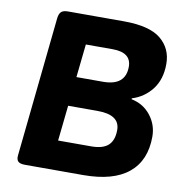

<svg xmlns="http://www.w3.org/2000/svg" viewBox="-79 -774 805 848"><g transform="rotate(10 323.5 -350.0)"><path d="M88 0Q66 0 57.5 -8.5Q49 -17 51 -36L116 -660Q118 -681 127 -690.5Q136 -700 158 -700H408Q524 -700 575 -658Q626 -616 626 -547Q626 -478 591.5 -433Q557 -388 502 -371V-367Q556 -356 588.5 -314.5Q621 -273 621 -220Q621 -113 552.5 -56.5Q484 0 349 0ZM245 -421H364Q465 -421 465 -506Q465 -570 381 -570H261ZM214 -131H362Q415 -131 439 -153.5Q463 -176 463 -222Q463 -290 363 -290H231Z"/></g></svg>

Font: Asap Semi Expanded Semi Expanded Regular
Style: Bold Italic
Weight: 700
Width: 6
Italic angle: -6°
Designer: Pablo Cosgaya
Foundry: Omnibus-Type
Version: Version 3.001; ttfautohint (v1.8.4.7-5d5b)